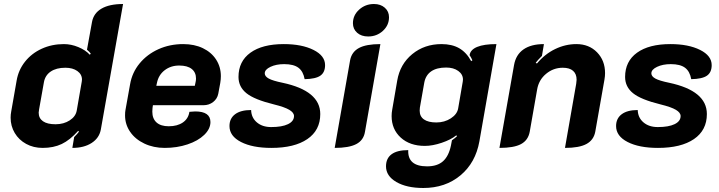

<svg xmlns="http://www.w3.org/2000/svg" viewBox="-20 -729 3590 958"><path d="M33 -142Q33 -158 36 -173L63 -327Q72 -380 105 -421.5Q138 -463 188.5 -486Q239 -509 299 -509Q335 -509 371 -494Q407 -479 428 -456L433 -461Q428 -469 414 -481L439 -619Q447 -663 486.5 -686Q526 -709 594 -709L483 -82Q475 -40 437 -15.5Q399 9 341 9L350 -45Q367 -62 374 -72L370 -76Q329 -30 288 -10.5Q247 9 193 9Q147 9 110.5 -11Q74 -31 53.5 -65.5Q33 -100 33 -142ZM363 -178 388 -322Q389 -325 389 -332Q389 -358 366 -374.5Q343 -391 306 -391Q261 -391 233 -372Q205 -353 199 -318L175 -183Q173 -171 173 -167Q173 -139 194.5 -124Q216 -109 257 -109Q298 -109 328 -128.5Q358 -148 363 -178Z M604 -153Q604 -171 606 -180L629 -308Q639 -367 676.5 -412.5Q714 -458 770.5 -483.5Q827 -509 894 -509Q950 -509 992.5 -488.5Q1035 -468 1058.5 -431.5Q1082 -395 1082 -349Q1082 -333 1079 -315L1069 -261Q1064 -236 1043.5 -220Q1023 -204 995 -204H743L741 -190Q740 -184 740 -172Q740 -137 761 -118Q782 -99 822 -99Q865 -99 892.5 -118Q920 -137 925 -171Q947 -173 954 -173Q1030 -173 1030 -120Q1030 -86 999 -56Q968 -26 915.5 -8.5Q863 9 802 9Q746 9 700.5 -12.5Q655 -34 629.5 -71Q604 -108 604 -153ZM952 -301 955 -315Q958 -327 958 -337Q958 -368 936.5 -385Q915 -402 874 -402Q832 -402 801.5 -378.5Q771 -355 763 -315L760 -301Z M1125 -100Q1125 -138 1153 -159Q1181 -180 1233 -180Q1234 -142 1261.5 -118.5Q1289 -95 1333 -95Q1387 -95 1417 -109.5Q1447 -124 1447 -150Q1447 -167 1423.5 -181Q1400 -195 1347 -208Q1249 -232 1209.5 -264Q1170 -296 1170 -345Q1170 -423 1229.5 -466Q1289 -509 1396 -509Q1486 -509 1544 -480Q1602 -451 1602 -404Q1602 -368 1578.5 -351.5Q1555 -335 1500 -334Q1493 -373 1469 -391Q1445 -409 1398 -409Q1358 -409 1329.5 -395.5Q1301 -382 1301 -363Q1301 -348 1321 -337Q1341 -326 1390 -316Q1578 -276 1578 -160Q1578 -79 1513.5 -35Q1449 9 1334 9Q1240 9 1182.5 -20.5Q1125 -50 1125 -100Z M1741 -613Q1741 -653 1772 -681Q1803 -709 1846 -709Q1879 -709 1900 -690.5Q1921 -672 1921 -643Q1921 -603 1890.5 -575Q1860 -547 1817 -547Q1783 -547 1762 -565.5Q1741 -584 1741 -613ZM1727 -429Q1735 -470 1771 -489.5Q1807 -509 1878 -509L1801 -71Q1794 -29 1757.5 -10Q1721 9 1650 9Z M1906 101Q1906 61 1934 40.5Q1962 20 2017 20Q2013 101 2111 101Q2162 101 2190.5 75.5Q2219 50 2230 -3L2235 -29Q2252 -41 2260 -49L2257 -54Q2230 -32 2184 -16.5Q2138 -1 2100 -1Q2025 -1 1979.5 -42.5Q1934 -84 1934 -150Q1934 -166 1937 -182L1962 -327Q1976 -409 2037 -459Q2098 -509 2183 -509Q2235 -509 2271 -488.5Q2307 -468 2331 -424L2337 -428Q2332 -440 2323 -454Q2327 -481 2361 -495Q2395 -509 2457 -509L2372 -24Q2353 83 2277.5 146Q2202 209 2092 209Q2009 209 1957.5 179Q1906 149 1906 101ZM2266 -188 2289 -322Q2290 -325 2290 -332Q2290 -358 2266.5 -375Q2243 -392 2206 -392Q2159 -392 2131.5 -373Q2104 -354 2097 -317L2075 -192Q2074 -187 2074 -177Q2074 -148 2095.5 -133Q2117 -118 2157 -118Q2198 -118 2229.5 -138.5Q2261 -159 2266 -188Z M2545 -405Q2554 -456 2592 -482.5Q2630 -509 2694 -509L2684 -450Q2664 -430 2653 -416L2659 -412Q2698 -459 2749.5 -484Q2801 -509 2856 -509Q2919 -509 2959 -468Q2999 -427 2999 -364Q2999 -349 2996 -332L2950 -71Q2942 -30 2906 -10.5Q2870 9 2799 9L2855 -311Q2857 -325 2857 -331Q2857 -360 2839.5 -375.5Q2822 -391 2788 -391Q2741 -391 2704.5 -360.5Q2668 -330 2660 -282L2623 -71Q2615 -29 2579.5 -10Q2544 9 2472 9Z M3054 -100Q3054 -138 3082 -159Q3110 -180 3162 -180Q3163 -142 3190.5 -118.5Q3218 -95 3262 -95Q3316 -95 3346 -109.5Q3376 -124 3376 -150Q3376 -167 3352.5 -181Q3329 -195 3276 -208Q3178 -232 3138.5 -264Q3099 -296 3099 -345Q3099 -423 3158.5 -466Q3218 -509 3325 -509Q3415 -509 3473 -480Q3531 -451 3531 -404Q3531 -368 3507.5 -351.5Q3484 -335 3429 -334Q3422 -373 3398 -391Q3374 -409 3327 -409Q3287 -409 3258.5 -395.5Q3230 -382 3230 -363Q3230 -348 3250 -337Q3270 -326 3319 -316Q3507 -276 3507 -160Q3507 -79 3442.5 -35Q3378 9 3263 9Q3169 9 3111.5 -20.5Q3054 -50 3054 -100Z"/></svg>

Font: K2D ExtraBold
Style: Italic
Weight: 800
Italic angle: -10°
Designer: Katatrad Aksorn Co.,Ltd.
Foundry: Cadson Demak Co.,Ltd.
Version: Version 1.000; ttfautohint (v1.6)